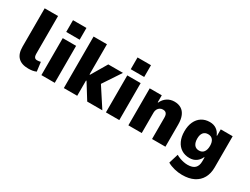

<svg xmlns="http://www.w3.org/2000/svg" viewBox="-75 -1418 2959 2275"><g transform="rotate(30 1405.0 -280.0)"><path d="M249 11Q157 11 109.5 -36.5Q62 -84 62 -179V-705H245V-190Q245 -169 249.5 -155Q254 -141 264 -133.5Q274 -126 290 -126Q305 -126 316.5 -128Q328 -130 340 -133L356 -8Q329 3 305.5 7Q282 11 249 11Z M423 -590V-751H607V-590ZM424 0V-506H607V0Z M731 0V-705H914V-292H921L1047 -506H1248L1065 -230L1073 -284L1258 0H1051L921 -209H914V0Z M1306 -590V-751H1490V-590ZM1307 0V-506H1490V0Z M1614 0V-506H1779V-410H1785Q1808 -461 1851 -489Q1894 -517 1949 -517Q2003 -517 2041.5 -493.5Q2080 -470 2100.5 -422.5Q2121 -375 2121 -302V0H1938V-292Q1938 -319 1931 -335.5Q1924 -352 1910.5 -359.5Q1897 -367 1877 -367Q1855 -367 1837 -356.5Q1819 -346 1808 -326Q1797 -306 1797 -279V0Z M2457 191Q2404 191 2350 177.5Q2296 164 2255 140L2295 10Q2318 24 2345.5 34Q2373 44 2401 49.5Q2429 55 2453 55Q2522 55 2554 23.5Q2586 -8 2586 -69V-122H2580Q2562 -80 2524.5 -53Q2487 -26 2432 -26Q2369 -26 2322 -56Q2275 -86 2249.5 -141.5Q2224 -197 2224 -271Q2224 -347 2249.5 -402Q2275 -457 2322 -487Q2369 -517 2433 -517Q2487 -517 2524.5 -490.5Q2562 -464 2581 -418H2586V-506H2749V-79Q2749 4 2715 65Q2681 126 2616 158.5Q2551 191 2457 191ZM2487 -159Q2529 -159 2551.5 -189Q2574 -219 2574 -273Q2574 -325 2551.5 -353.5Q2529 -382 2487 -382Q2444 -382 2421.5 -353.5Q2399 -325 2399 -273Q2399 -219 2421.5 -189Q2444 -159 2487 -159Z"/></g></svg>

Font: Nunito Sans 7pt SemiCondensed Black
Style: Regular
Weight: 900
Width: 4
Designer: Vernon Adams
Foundry: Vernon Adams
Version: Version 3.101;gftools[0.9.27]